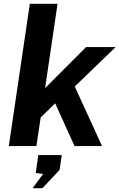

<svg xmlns="http://www.w3.org/2000/svg" viewBox="-20 -763 624 1003"><path d="M26 0 135.8 -743H280.6L215.6 -302.7L429.5 -517H584L370.5 -311.1L513 0H369.4L268.3 -223.1L192.6 -149.8L170.1 0ZM150.2 220.2 205.4 145.6 166.7 140.8 180 46.9H302.6L291.3 124.9L201.3 220.2Z"/></svg>

Font: Public Sans Thin
Style: Italic
Weight: 100
Italic angle: -8°
Designer: The Public Sans project authors (U.S. Web Design System). Libre Franklin designed by Pablo Impallari and Rodrigo Fuenzal
Version: Version 2.000